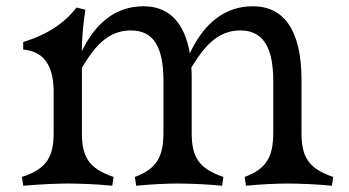

<svg xmlns="http://www.w3.org/2000/svg" viewBox="-20 -585 1112 612"><path d="M760 -21 764 7C815 2 865 0 897 0C929 0 989 2 1038 7L1042 -21C962 -48 941 -86 941 -162V-331C941 -487 886 -565 786 -565C700 -565 632 -515 585 -415C568 -515 517 -565 438 -565C353 -565 287 -517 241 -422C241 -459 244 -501 252 -554L224 -561C186 -512 132 -475 54 -451V-427C129 -421 151 -362 151 -293V-162C151 -86 130 -47 50 -21L54 7C115 2 165 0 197 0C229 0 289 2 338 7L342 -21C262 -48 241 -86 241 -162V-330V-369C279 -432 321 -488 397 -488C470 -488 501 -435 501 -327V-162C501 -86 480 -47 410 -21L414 7C465 2 515 0 547 0C579 0 639 2 688 7L692 -21C612 -48 591 -86 591 -162V-331C591 -345 591 -358 590 -370C629 -433 671 -488 746 -488C818 -488 851 -435 851 -327V-162C851 -86 830 -47 760 -21Z"/></svg>

Font: Basteleur Moonlight
Style: Regular
Weight: 300
Designer: Keussel
Foundry: Keussel Studio
Version: Version 1.300;Glyphs 3.2 (3192)